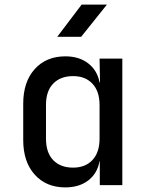

<svg xmlns="http://www.w3.org/2000/svg" viewBox="-20 -805 640 835"><path d="M229 -645 335 -785H445L333 -645ZM264 10Q181 10 131 -45.5Q81 -101 81 -196V-354Q81 -449 131 -504.5Q181 -560 264 -560Q324 -560 363.5 -529.5Q403 -499 413 -447H415L413 -550H512V0H414V-104H413Q403 -50 363.5 -20Q324 10 264 10ZM298 -76Q351 -76 382 -109Q413 -142 413 -202V-348Q413 -408 382 -441Q351 -474 298 -474Q243 -474 211.5 -441.5Q180 -409 180 -349V-202Q180 -141 211.5 -108.5Q243 -76 298 -76Z"/></svg>

Font: JetBrains Mono NL Medium
Style: Regular
Weight: 500
Monospace: yes
Designer: Philipp Nurullin, Konstantin Bulenkov
Foundry: JetBrains
Version: Version 2.305; ttfautohint (v1.8.4.7-5d5b)